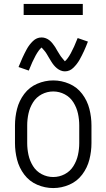

<svg xmlns="http://www.w3.org/2000/svg" viewBox="-20 -946 540 974"><path d="M309 -584Q298 -584 287.5 -588.5Q277 -593 268.5 -600Q260 -607 253 -615.5Q246 -624 240 -634L229 -652Q223 -662 217.5 -671.5Q212 -681 205 -689Q198 -697 191 -705Q163 -682 126 -588L74 -606Q83 -629 93.5 -652Q104 -675 116 -697Q128 -719 147 -737.5Q166 -756 191 -756Q202 -756 212.5 -752Q223 -748 231.5 -741Q240 -734 247 -725Q254 -716 260 -707L271 -688Q277 -679 282.5 -669.5Q288 -660 295 -652Q302 -644 309 -635Q337 -658 374 -753L426 -735Q417 -711 406.5 -688Q396 -665 384 -643.5Q372 -622 353 -603Q334 -584 309 -584ZM250 8Q208 8 168.5 -9Q129 -26 103 -60.5Q77 -95 66.5 -136.5Q56 -178 56 -220V-310Q56 -352 66.5 -393.5Q77 -435 103 -469.5Q129 -504 168.5 -521Q208 -538 250 -538Q292 -538 331.5 -521Q371 -504 397 -469.5Q423 -435 433.5 -393.5Q444 -352 444 -310V-220Q444 -178 433.5 -136.5Q423 -95 397 -60.5Q371 -26 331.5 -9Q292 8 250 8ZM250 -48Q281 -48 308.5 -62.5Q336 -77 352.5 -103.5Q369 -130 375.5 -160Q382 -190 382 -220V-310Q382 -340 375.5 -370Q369 -400 352.5 -426.5Q336 -453 308.5 -467.5Q281 -482 250 -482Q219 -482 191.5 -467.5Q164 -453 147.5 -426.5Q131 -400 124.5 -370Q118 -340 118 -310V-220Q118 -190 124.5 -160Q131 -130 147.5 -103.5Q164 -77 191.5 -62.5Q219 -48 250 -48ZM100 -870V-926H400V-870Z"/></svg>

Font: Iosevka SS01 Light
Style: Regular
Weight: 300
Monospace: yes
Designer: Belleve Invis
Foundry: Belleve Invis
Version: 2.3.3; ttfautohint (v1.8.3)